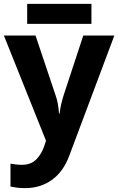

<svg xmlns="http://www.w3.org/2000/svg" viewBox="-20 -729 609 989"><path d="M0 -546H163L266 -239Q274 -217 278 -193.5Q282 -170 284 -144H287Q290 -170 295.5 -193.5Q301 -217 308 -239L409 -546H569L338 70Q307 155 247.5 197.5Q188 240 110 240Q85 240 66.5 237.5Q48 235 34 232V114Q45 116 60.5 118Q76 120 93 120Q140 120 167.5 91.5Q195 63 208 23L217 -4ZM451 -709V-606H120V-709Z"/></svg>

Font: Noto IKEA Latin
Style: Bold
Weight: 700
Designer: Monotype Design Team
Foundry: Monotype Imaging Inc.
Version: Version 1.0